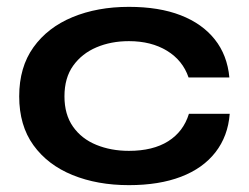

<svg xmlns="http://www.w3.org/2000/svg" viewBox="-20 -528 726 560"><path d="M650 -196Q645 -131 608.5 -84Q572 -37 508 -12.5Q444 12 356 12Q264 12 191.5 -17.5Q119 -47 77.5 -104.5Q36 -162 36 -247Q36 -332 77.5 -390Q119 -448 191.5 -478Q264 -508 356 -508Q444 -508 507 -483.5Q570 -459 606.5 -413Q643 -367 649 -302H530Q513 -352 467 -380Q421 -408 356 -408Q304 -408 261.5 -390Q219 -372 193.5 -336.5Q168 -301 168 -247Q168 -194 193 -158.5Q218 -123 261 -105.5Q304 -88 356 -88Q426 -88 470.5 -116Q515 -144 531 -196Z"/></svg>

Font: Syne
Style: Bold
Weight: 700
Designer: Lucas Descroix
Foundry: Bonjour Monde
Version: Version 2.200